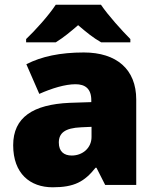

<svg xmlns="http://www.w3.org/2000/svg" viewBox="-20 -786 663 816"><path d="M409 -766H217C187 -720 129 -656 91 -620V-606H217C252 -628 277 -649 312 -679C347 -649 375 -626 410 -606H534V-620C500 -654 440 -720 409 -766ZM336 -563C236 -563 156 -546 92 -513L147 -387C201 -411 257 -428 301 -428C342 -428 368 -409 368 -360V-352L276 -349C120 -342 36 -287 36 -169C36 -48 108 10 204 10C296 10 339 -14 386 -73H390L427 0H559V-363C559 -491 476 -563 336 -563ZM325 -245 369 -247V-204C369 -157 331 -125 285 -125C252 -125 230 -142 230 -180C230 -220 255 -242 325 -245Z"/></svg>

Font: Noto Sans Thai Looped Black
Style: Regular
Weight: 900
Designer: Sasikarn Vongin, Ben Mitchell
Foundry: The Fontpad Ltd
Version: Version 1.001